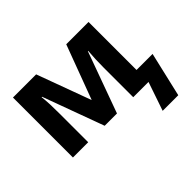

<svg xmlns="http://www.w3.org/2000/svg" viewBox="-155 -793 1236 1236"><g transform="rotate(-45 463.0 -175.0)"><path d="M912 -109 841 196H699L766 0H627V-268Q627 -308 628.5 -346Q630 -384 633 -416H630L479 0H367L214 -417H210Q214 -384 215.5 -346.5Q217 -309 217 -264V0H78V-546H289L425 -176L563 -546H766V-109Z"/></g></svg>

Font: Noto IKEA Latin
Style: Bold
Weight: 700
Designer: Monotype Design Team
Foundry: Monotype Imaging Inc.
Version: Version 1.0